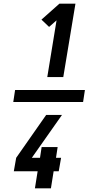

<svg xmlns="http://www.w3.org/2000/svg" viewBox="-20 -868 540 1056"><path d="M437 -307H53L63 -373H447ZM240 -444 291 -756 250 -720 208 -760 307 -848H395L328 -444ZM172 168 187 74H56L69 0L234 -236H321L155 0H200L209 -59H297L288 0H316L303 74H275L260 168Z"/></svg>

Font: Iosevka Extrabold Oblique
Style: Regular
Weight: 800
Italic angle: -9°
Monospace: yes
Designer: Belleve Invis
Foundry: Belleve Invis
Version: Version 32.5.0; ttfautohint (v1.8.4)